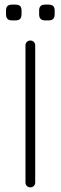

<svg xmlns="http://www.w3.org/2000/svg" viewBox="-20 -809 262 829"><path d="M111 0Q102 0 96 -6Q90 -12 90 -21V-613Q90 -622 96 -628Q102 -634 111 -634Q120 -634 126 -628Q132 -622 132 -613V-21Q132 -12 126 -6Q120 0 111 0ZM31 -721Q6 -721 6 -747V-764Q6 -789 31 -789H48Q73 -789 73 -764V-747Q73 -721 48 -721ZM174 -721Q149 -721 149 -747V-764Q149 -789 174 -789H191Q216 -789 216 -764V-747Q216 -721 191 -721Z"/></svg>

Font: Jura Light Light
Style: Regular
Weight: 300
Version: Version 5.106